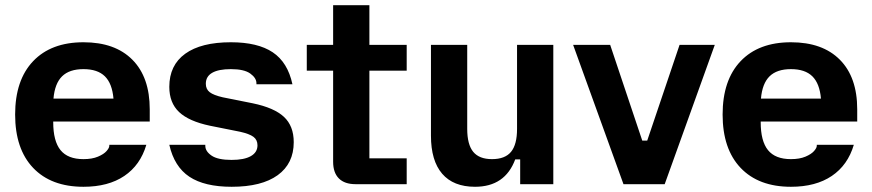

<svg xmlns="http://www.w3.org/2000/svg" viewBox="-20 -706 3343 736"><path d="M38 -267Q38 -399 107 -471.5Q176 -544 300 -544Q421 -544 487.5 -477Q554 -410 554 -287V-240H184V-238Q184 -165 212 -130.5Q240 -96 300 -96Q333 -96 355.5 -105.5Q378 -115 388.5 -127Q399 -139 399 -147V-151H541Q518 -73 456.5 -31.5Q395 10 300 10Q176 10 107 -62.5Q38 -135 38 -267ZM415 -328Q410 -386 382 -413.5Q354 -441 300 -441Q246 -441 218 -413.5Q190 -386 185 -328Z M629 -151H767V-147Q767 -126 791 -109.5Q815 -93 868 -93Q916 -93 941.5 -107.5Q967 -122 967 -149Q967 -170 951.5 -181.5Q936 -193 900 -201L785 -224Q704 -241 666.5 -276.5Q629 -312 629 -373Q629 -456 690 -500Q751 -544 865 -544Q968 -544 1025.5 -505.5Q1083 -467 1101 -383H963V-387Q963 -407 939.5 -424Q916 -441 865 -441Q818 -441 793.5 -427Q769 -413 769 -385Q769 -364 784 -352.5Q799 -341 834 -333L949 -310Q1031 -293 1068.5 -258Q1106 -223 1106 -161Q1106 -79 1044.5 -34.5Q983 10 868 10Q764 10 706 -28.5Q648 -67 629 -151Z M1257 -86V-435H1156V-534H1257V-686H1396V-534H1539V-435H1396V-99H1539V0H1343Q1301 0 1279 -22Q1257 -44 1257 -86Z M1632 -186V-534H1771V-212Q1771 -152 1794 -124Q1817 -96 1866 -96Q1916 -96 1939 -124Q1962 -152 1962 -212V-534H2101V0H1974V-95H1955Q1916 10 1801 10Q1718 10 1675 -40Q1632 -90 1632 -186Z M2177 -534H2319L2442 -167H2461L2585 -534H2720L2528 0H2370Z M2750 -267Q2750 -399 2819 -471.5Q2888 -544 3012 -544Q3133 -544 3199.5 -477Q3266 -410 3266 -287V-240H2896V-238Q2896 -165 2924 -130.5Q2952 -96 3012 -96Q3045 -96 3067.5 -105.5Q3090 -115 3100.5 -127Q3111 -139 3111 -147V-151H3253Q3230 -73 3168.5 -31.5Q3107 10 3012 10Q2888 10 2819 -62.5Q2750 -135 2750 -267ZM3127 -328Q3122 -386 3094 -413.5Q3066 -441 3012 -441Q2958 -441 2930 -413.5Q2902 -386 2897 -328Z"/></svg>

Font: Mozilla Text BETA
Style: Bold
Weight: 700
Designer: Studio DRAMA
Foundry: Studio DRAMA
Version: Version 0.100